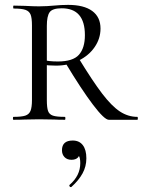

<svg xmlns="http://www.w3.org/2000/svg" viewBox="-20 -491 585 787"><path d="M246 0Q218 0 203 -1L140 -2L81 -1Q64 0 35 0Q33 0 33 -6Q33 -12 35 -12Q68 -12 83.5 -17Q99 -22 105 -36.5Q111 -51 111 -81V-387Q111 -417 105.5 -431Q100 -445 84.5 -450.5Q69 -456 36 -456Q34 -456 34 -462Q34 -468 36 -468L82 -467Q118 -465 140 -465Q158 -465 173.5 -466Q189 -467 200 -468Q232 -471 259 -471Q324 -471 358 -446Q392 -421 392 -374Q392 -333 368 -298Q344 -263 302 -242.5Q260 -222 210 -222Q178 -222 155 -226L154 -246Q179 -239 217 -239Q279 -239 303.5 -266.5Q328 -294 328 -347Q328 -457 233 -457Q195 -457 183.5 -441Q172 -425 172 -385V-81Q172 -50 177 -36Q182 -22 197 -17Q212 -12 246 -12Q248 -12 248 -6Q248 0 246 0ZM543 0H426Q408 0 361 -62Q314 -124 249 -232L302 -253Q360 -158 399 -107Q438 -56 471.5 -34Q505 -12 543 -12Q545 -12 545 -6Q545 0 543 0ZM270 276Q267 276 265 272.5Q263 269 265 267Q309 229 309 178Q309 158 304 149Q299 140 288 135L306 129Q308 146 299 155Q290 164 273 164Q255 164 244.5 153Q234 142 234 125Q234 85 278 85Q305 85 319.5 104Q334 123 334 158Q334 191 318.5 219.5Q303 248 273 275Q272 276 270 276Z"/></svg>

Font: Cormorant SC
Style: Regular
Weight: 400
Designer: Christian Thalmann (Catharsis Fonts)
Foundry: Catharsis Fonts
Version: Version 4.000